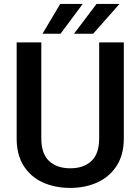

<svg xmlns="http://www.w3.org/2000/svg" viewBox="-20 -921 694 951"><path d="M471.2 -710.9H593.3V-235.8Q593.3 -154.8 558.1 -100.1Q522.9 -45.4 462.9 -17.8Q402.8 9.8 328.1 9.8Q251.5 9.8 191.4 -17.8Q131.3 -45.4 96.9 -100.1Q62.5 -154.8 62.5 -235.8V-710.9H184.6V-235.8Q184.6 -159.2 223.4 -123.3Q262.2 -87.4 328.1 -87.4Q394 -87.4 432.6 -123.3Q471.2 -159.2 471.2 -235.8ZM346.7 -753.9 458 -901.4H571.8L441.4 -753.9ZM190.4 -753.9 278.3 -901.4H389.6L279.8 -753.9Z"/></svg>

Font: Vazirmatn UI FD Medium
Style: Regular
Weight: 500
Designer: Saber Rastikerdar
Foundry: Saber Rastikerdar
Version: Version 33.003